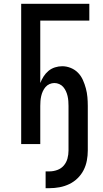

<svg xmlns="http://www.w3.org/2000/svg" viewBox="-20 -755 540 1006"><path d="M239 231H219V143H239Q260 143 280.5 135.5Q301 128 314.5 112Q328 96 333.5 75.5Q339 55 339 34V-200Q339 -213 338 -226Q337 -239 334 -252Q331 -265 325.5 -277Q320 -289 311.5 -299Q303 -309 290.5 -314.5Q278 -320 265 -320Q252 -320 239.5 -314.5Q227 -309 218.5 -299Q210 -289 204.5 -277Q199 -265 196 -252Q193 -239 192 -226Q191 -213 191 -200V0H91V-735H448V-647H191V-320Q198 -338 208.5 -354.5Q219 -371 234 -383.5Q249 -396 268 -402Q287 -408 306 -408Q329 -408 351 -399Q373 -390 389 -373.5Q405 -357 414.5 -335.5Q424 -314 430 -291.5Q436 -269 438 -246Q440 -223 440 -200V34Q440 60 435 86.5Q430 113 418 136.5Q406 160 386.5 179Q367 198 343 209.5Q319 221 292.5 226Q266 231 239 231Z"/></svg>

Font: Iosevka Term Semibold
Style: Regular
Weight: 600
Monospace: yes
Designer: Belleve Invis
Foundry: Belleve Invis
Version: Version 31.4.0